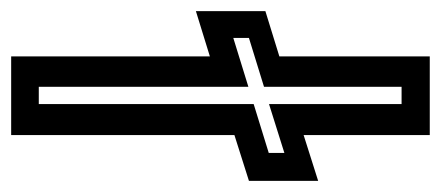

<svg xmlns="http://www.w3.org/2000/svg" viewBox="-256 -547 790 344"><g transform="rotate(-90 139.0 -375.0)"><path d="M69 0V-226L-13 -200V-324L69 -350V-750H210V-394L291 -419V-294.5L210 -269.5V0ZM124.5 -50.5H155.5V-297L243 -324V-352L155.5 -325V-700.5H124.5V-315.5L37 -288.5V-260.5L124.5 -288Z"/></g></svg>

Font: Tourney Condensed SemiBold
Style: Regular
Weight: 600
Width: 3
Designer: Tyler Finck
Foundry: Etcetera Type Co
Version: Version 1.010; ttfautohint (v1.8.3)